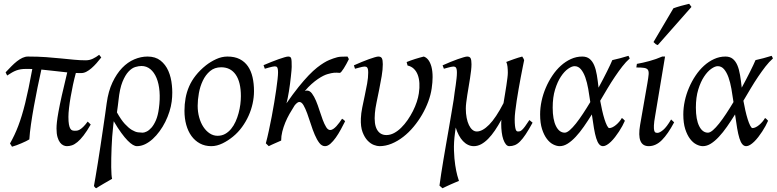

<svg xmlns="http://www.w3.org/2000/svg" viewBox="-20 -758 4134 1022"><path d="M335.9 20Q327.1 20 317.4 15.6Q307.6 11.2 299.6 0.7Q291.5 -9.8 286.1 -28.1Q280.8 -46.4 280.8 -74.2Q280.8 -88.4 283 -108.9Q285.2 -129.4 291.3 -163.3Q297.4 -197.3 308.6 -247.8Q319.8 -298.3 337.9 -372.6Q303.7 -376 270.8 -380.1Q237.8 -384.3 200.2 -387.7Q189.9 -342.8 179.7 -292Q169.4 -241.2 160.4 -191.4Q151.4 -141.6 144.8 -95.9Q138.2 -50.3 136.2 -16.1Q129.4 -11.7 118.2 -6.3Q106.9 -1 94.2 4.6Q81.5 10.3 68.1 15.1Q54.7 20 43.9 22.9Q43 21 40.3 16.8Q37.6 12.7 35.6 9.5Q33.7 6.3 33.2 5.9Q45.9 -16.6 56.6 -39.3Q67.4 -62 77.1 -87.6Q86.9 -113.3 95.9 -142.8Q105 -172.4 114 -208.7Q123 -245.1 132.3 -290Q141.6 -335 151.9 -390.6Q143.6 -391.1 134.8 -391.1H117.2Q102.5 -391.1 90.6 -389.2Q78.6 -387.2 67.1 -383.1Q55.7 -378.9 43.9 -372.1Q32.2 -365.2 18.1 -356L9.8 -373Q25.4 -389.6 40.5 -405Q55.7 -420.4 70.3 -431.9Q85 -443.4 99.6 -450.2Q114.3 -457 128.9 -457Q181.6 -457 224.6 -453.9Q267.6 -450.7 304.4 -447Q341.3 -443.4 373.5 -440.2Q405.8 -437 437 -437Q456.5 -437 474.4 -445.6Q492.2 -454.1 507.8 -466.3L519 -452.1Q506.8 -436.5 493.7 -421.6Q480.5 -406.7 467 -395Q453.6 -383.3 439.9 -376.2Q426.3 -369.1 413.1 -369.1H397.9Q390.6 -369.1 383.8 -369.6Q375.5 -339.4 368.4 -306.4Q361.3 -273.4 356 -241.9Q350.6 -210.4 347.4 -182.9Q344.2 -155.3 344.2 -136.2Q344.2 -110.4 346.9 -95.7Q349.6 -81.1 354.2 -73.5Q358.9 -65.9 365 -64Q371.1 -62 377.9 -62Q383.8 -62 389.9 -62.7Q396 -63.5 404.1 -67.9Q412.1 -72.3 422.6 -82.3Q433.1 -92.3 446.8 -110.8L462.9 -95.2Q442.4 -59.6 425 -37.1Q407.7 -14.6 392.3 -2Q377 10.7 363.3 15.4Q349.6 20 335.9 20Z M610.8 -224.1Q609.4 -211.9 607.2 -194.3Q605 -176.8 602.5 -159.7Q624.5 -120.1 644.5 -98.4Q664.6 -76.7 682.1 -66.2Q699.7 -55.7 714.4 -53.7Q729 -51.8 739.3 -51.8Q748 -51.8 760.7 -57.9Q773.4 -64 786.4 -78.6Q799.3 -93.3 810.1 -118.2Q820.8 -143.1 825.7 -180.7Q832.5 -230 829.1 -271.5Q825.7 -313 813.2 -343Q800.8 -373 780.3 -389.9Q759.8 -406.7 732.9 -406.7Q718.8 -406.7 700.4 -401.4Q682.1 -396 664.3 -377.2Q646.5 -358.4 631.8 -322.3Q617.2 -286.1 610.8 -224.1ZM894 -217.8Q890.6 -191.4 881.8 -163.6Q873 -135.7 859.9 -109.4Q846.7 -83 829.6 -59.6Q812.5 -36.1 793 -18.3Q773.4 -0.5 752 9.8Q730.5 20 708.5 20Q699.2 20 687 12.9Q674.8 5.9 659.4 -9.8Q644 -25.4 625.5 -50.8Q606.9 -76.2 585.4 -112.8Q584.5 -106.4 583.7 -98.6Q583 -90.8 582 -82Q579.1 -57.6 577.1 -29.5Q575.2 -1.5 574 27.1Q572.8 55.7 572.3 82.8Q571.8 109.9 572 132.3Q572.3 154.8 573.5 171.1Q574.7 187.5 576.7 193.8Q567.4 199.2 556.4 205.6Q545.4 211.9 533.9 218.5Q522.5 225.1 511.7 231.7Q501 238.3 491.7 244.1Q487.3 241.7 485.6 239.3Q483.9 236.8 480 232.4Q482.9 216.3 488.5 183.8Q494.1 151.4 500.7 109.9Q507.3 68.4 514.4 22Q521.5 -24.4 527.8 -68.1Q534.2 -111.8 539.6 -148.9Q544.9 -186 547.9 -209Q556.6 -272.5 578.6 -319.1Q600.6 -365.7 630.1 -396.5Q659.7 -427.2 694.8 -442.1Q730 -457 765.6 -457Q807.1 -457 834.2 -435.8Q861.3 -414.6 876.2 -380.4Q891.1 -346.2 895 -303.7Q897 -284.7 897 -265.6Q897 -241.7 894 -217.8Z M1262.2 -246.1Q1262.2 -320.8 1234.9 -360.4Q1207.5 -399.9 1157.2 -399.9Q1122.1 -399.9 1098.1 -379.6Q1074.2 -359.4 1059.6 -328.6Q1044.9 -297.9 1038.6 -262Q1032.2 -226.1 1032.2 -194.8Q1032.2 -162.1 1040.3 -133.1Q1048.3 -104 1062.7 -82.3Q1077.1 -60.5 1096.4 -47.9Q1115.7 -35.2 1138.2 -35.2Q1160.6 -35.2 1178.5 -45.2Q1196.3 -55.2 1210.2 -72Q1224.1 -88.9 1233.9 -110.6Q1243.7 -132.3 1250 -155.8Q1256.3 -179.2 1259.3 -202.6Q1262.2 -226.1 1262.2 -246.1ZM1332 -272.9Q1332 -240.2 1324.7 -206.8Q1317.4 -173.3 1303.2 -141.8Q1289.1 -110.4 1268.3 -81.8Q1247.6 -53.2 1220.2 -30.8Q1207.5 -20.5 1193.4 -11.2Q1179.2 -2 1164.6 5.1Q1149.9 12.2 1134.8 16.1Q1119.6 20 1105 20Q1070.8 20 1044.2 5.6Q1017.6 -8.8 999.3 -33.9Q981 -59.1 971.4 -93.5Q961.9 -127.9 961.9 -168Q961.9 -203.1 967.8 -235.6Q973.6 -268.1 986.8 -298.3Q1000 -328.6 1022 -356.4Q1043.9 -384.3 1076.2 -410.2Q1101.1 -429.7 1130.9 -443.4Q1160.6 -457 1190.9 -457Q1229 -457 1255.9 -443.4Q1282.7 -429.7 1299.6 -405.3Q1316.4 -380.9 1324.2 -347.2Q1332 -313.5 1332 -272.9Z M1816.9 -112.3Q1806.6 -91.8 1793.9 -68.4Q1781.2 -44.9 1767.3 -25.4Q1753.4 -5.9 1738.8 7.1Q1724.1 20 1710 20Q1692.9 20 1679.7 2.7Q1666.5 -14.6 1655.3 -41Q1644 -67.4 1634.5 -97.7Q1625 -127.9 1615.2 -154.3Q1605.5 -180.7 1595.5 -198Q1585.4 -215.3 1573.2 -215.3Q1567.9 -215.3 1561.3 -210.2Q1554.7 -205.1 1547.9 -196.3Q1534.2 -174.8 1521.2 -152.1Q1508.3 -129.4 1498.5 -105.7Q1488.8 -82 1482.7 -57.9Q1476.6 -33.7 1476.6 -9.8Q1469.7 -6.8 1460.9 -2.9Q1452.1 1 1443.1 4.9Q1434.1 8.8 1425.3 12.9Q1416.5 17.1 1410.6 20L1395 4.9Q1403.3 -25.9 1411.1 -62.5Q1418.9 -99.1 1426.3 -137.2Q1433.6 -175.3 1439.7 -212.4Q1445.8 -249.5 1450.4 -281.2Q1455.1 -313 1457.5 -336.7Q1460 -360.4 1460 -372.1Q1460 -383.3 1458.7 -389.9Q1457.5 -396.5 1455.3 -399.7Q1453.1 -402.8 1449.7 -403.8Q1446.3 -404.8 1441.9 -404.8Q1437.5 -404.8 1429 -402.8Q1420.4 -400.9 1411.6 -398.4Q1402.8 -396 1389.6 -392.1L1382.8 -411.1Q1403.3 -419.9 1424.1 -428.2Q1444.8 -436.5 1462.9 -442.9Q1481 -449.2 1494.4 -453.1Q1507.8 -457 1513.7 -457Q1520.5 -457 1524.4 -454.8Q1528.3 -452.6 1530 -446.8Q1531.7 -440.9 1532.2 -430.2Q1532.7 -419.4 1532.7 -401.9Q1532.7 -396 1531.5 -382.1Q1530.3 -368.2 1528.3 -350.1Q1526.4 -332 1523.7 -311.3Q1521 -290.5 1517.8 -271Q1514.6 -251.5 1511.2 -234.9Q1507.8 -218.3 1504.9 -208Q1539.6 -258.3 1569.1 -294.9Q1598.6 -331.5 1623 -356.9Q1647.5 -382.3 1667.7 -398.2Q1688 -414.1 1704.1 -423.8Q1720.2 -433.6 1732.4 -438.5Q1744.6 -443.4 1753.9 -446.8Q1776.4 -455.1 1793.9 -456.1Q1811.5 -457 1829.6 -457Q1833 -452.6 1834.2 -449.2Q1835.4 -445.8 1836.9 -442.9Q1831.1 -430.7 1823.7 -417.5Q1816.4 -404.3 1809.8 -393.8Q1803.2 -383.3 1797.4 -376.5Q1791.5 -369.6 1788.6 -370.1Q1779.8 -370.6 1772.7 -371.1Q1765.6 -371.6 1758.3 -370.8Q1751 -370.1 1742.9 -368.4Q1734.9 -366.7 1724.6 -363.8Q1714.8 -361.3 1701.4 -354.7Q1688 -348.1 1671.9 -337.2Q1655.8 -326.2 1637.9 -310.3Q1620.1 -294.4 1602.5 -273.4Q1606.4 -274.9 1609.1 -275.4Q1611.8 -275.9 1614.3 -275.9Q1628.9 -275.9 1640.6 -260.3Q1652.3 -244.6 1662.1 -221.4Q1671.9 -198.2 1680.4 -170.9Q1689 -143.6 1697.8 -120.4Q1706.5 -97.2 1716.1 -81.5Q1725.6 -65.9 1737.8 -65.9Q1745.6 -65.9 1754.2 -71.8Q1762.7 -77.6 1770.8 -86.4Q1778.8 -95.2 1786.6 -105.7Q1794.4 -116.2 1800.8 -126Q1806.6 -122.1 1809.6 -120.1Q1812.5 -118.2 1816.9 -112.3Z M2277.8 -287.1Q2272.9 -253.4 2259.8 -217.8Q2246.6 -182.1 2226.8 -147.9Q2207 -113.8 2181.6 -83.3Q2156.2 -52.7 2126.7 -29.8Q2097.2 -6.8 2064.9 6.6Q2032.7 20 1999.5 20Q1987.8 20 1970.5 13.7Q1953.1 7.3 1937 -9.3Q1920.9 -25.9 1909.9 -54.7Q1898.9 -83.5 1900.9 -127.9Q1901.9 -154.3 1908.2 -185.5Q1914.6 -216.8 1921.6 -249.5Q1928.7 -282.2 1934.3 -313.5Q1939.9 -344.7 1939.9 -371.1Q1939.9 -382.3 1938.5 -388.9Q1937 -395.5 1934.3 -398.7Q1931.6 -401.9 1928 -402.8Q1924.3 -403.8 1919.9 -403.8Q1915.5 -403.8 1907.2 -401.9Q1898.9 -399.9 1890.6 -397.7Q1882.3 -395.5 1869.6 -392.1L1863.8 -410.2Q1884.3 -419.4 1905 -428Q1925.8 -436.5 1943.4 -442.9Q1960.9 -449.2 1974.4 -453.1Q1987.8 -457 1993.7 -457Q2007.8 -457 2012.7 -447.8Q2017.6 -438.5 2017.6 -416Q2017.6 -388.2 2011.7 -353Q2005.9 -317.9 1998.5 -282Q1991.2 -246.1 1984.4 -212.9Q1977.5 -179.7 1975.6 -155.8Q1970.2 -97.2 1986.8 -68.1Q2003.4 -39.1 2036.6 -39.1Q2057.6 -39.1 2077.6 -49.8Q2097.7 -60.5 2115.7 -78.4Q2133.8 -96.2 2149.7 -119.1Q2165.5 -142.1 2178 -166.7Q2190.4 -191.4 2198.5 -215.8Q2206.5 -240.2 2209.5 -261.2Q2213.9 -290.5 2212.4 -315.4Q2210.9 -340.3 2203.6 -359.6Q2196.3 -378.9 2182.9 -391.8Q2169.4 -404.8 2149.4 -409.2L2144.5 -427.7Q2153.3 -431.6 2165.3 -435.8Q2177.2 -439.9 2189.9 -444.1Q2202.6 -448.2 2214.6 -451.4Q2226.6 -454.6 2235.8 -457Q2264.2 -447.3 2276.4 -403.3Q2282.7 -379.9 2282.7 -347.7Q2282.7 -320.3 2277.8 -287.1Z M2814.9 -105Q2794.4 -67.4 2778.3 -43.2Q2762.2 -19 2748 -4.9Q2733.9 9.3 2720 14.6Q2706.1 20 2690.9 20Q2680.7 20 2672.6 10Q2664.6 0 2658.9 -16.4Q2653.3 -32.7 2650.6 -54.2Q2647.9 -75.7 2647.9 -99.1Q2647.9 -104 2648.2 -109.4Q2648.4 -114.7 2648.9 -120.6Q2631.8 -89.4 2614.3 -63.5Q2596.7 -37.6 2578.4 -19Q2560.1 -0.5 2541 9.8Q2522 20 2502 20Q2485.8 20 2471.2 12.9Q2456.5 5.9 2444.3 -7.1Q2432.1 -20 2422.4 -38.3Q2412.6 -56.6 2405.8 -79.1Q2404.8 -72.3 2403.8 -65.4Q2402.8 -58.6 2401.9 -50.8Q2395 -0.5 2396.5 43.2Q2397.9 86.9 2403.1 120.6Q2408.2 154.3 2414.3 176.5Q2420.4 198.7 2422.9 205.1Q2415.5 208 2403.3 213.1Q2391.1 218.3 2377.9 224.1Q2364.7 230 2353 235.6Q2341.3 241.2 2335.4 244.1L2319.3 230Q2322.8 202.1 2328.4 166.5Q2334 130.9 2340.6 90.8Q2347.2 50.8 2354.7 8.3Q2362.3 -34.2 2369.4 -75.9Q2376.5 -117.7 2383.1 -156.5Q2389.6 -195.3 2395 -228Q2397 -247.1 2400.1 -266.8Q2403.3 -286.6 2405.8 -305.2Q2408.2 -323.7 2410.2 -340.8Q2412.1 -357.9 2412.1 -371.1Q2412.1 -382.3 2410.6 -388.9Q2409.2 -395.5 2406.5 -398.7Q2403.8 -401.9 2400.4 -402.8Q2397 -403.8 2393.1 -403.8Q2388.7 -403.8 2380.1 -401.9Q2371.6 -399.9 2363.3 -397.7Q2355 -395.5 2342.8 -392.1L2335.9 -410.2Q2356.4 -419.4 2377.2 -428Q2397.9 -436.5 2416 -442.9Q2434.1 -449.2 2447.5 -453.1Q2460.9 -457 2466.8 -457Q2480.5 -457 2485.1 -447.8Q2489.7 -438.5 2489.7 -416Q2489.7 -401.9 2487.5 -382.3Q2485.4 -362.8 2481.9 -341.1Q2478.5 -319.3 2474.6 -296.4Q2470.7 -273.4 2467.3 -252Q2463.9 -230.5 2461.7 -211.9Q2459.5 -193.4 2459.5 -180.2Q2459.5 -153.3 2463.9 -130.9Q2468.3 -108.4 2476.1 -92.3Q2483.9 -76.2 2494.6 -67.1Q2505.4 -58.1 2518.1 -58.1Q2547.9 -58.1 2583.7 -94.2Q2619.6 -130.4 2660.2 -209Q2664.1 -233.4 2668.2 -257.6Q2672.4 -281.7 2675.5 -303.5Q2678.7 -325.2 2680.9 -342.8Q2683.1 -360.4 2683.1 -371.1Q2683.1 -386.7 2681.4 -402.8Q2679.7 -418.9 2674.8 -428.2Q2683.6 -431.6 2694.1 -435.5Q2704.6 -439.5 2715.8 -443.4Q2727.1 -447.3 2738.3 -450.9Q2749.5 -454.6 2759.8 -457Q2763.7 -451.7 2766.1 -447Q2768.6 -442.4 2770 -438Q2767.1 -423.8 2762.2 -399.4Q2757.3 -375 2751.7 -345.5Q2746.1 -315.9 2740.5 -283.7Q2734.9 -251.5 2730.2 -221.2Q2725.6 -190.9 2722.7 -165.5Q2719.7 -140.1 2719.7 -124Q2719.7 -102.1 2721.2 -88.9Q2722.7 -75.7 2725.1 -68.8Q2727.5 -62 2730.7 -60.1Q2733.9 -58.1 2737.8 -58.1Q2742.7 -58.1 2747.3 -59.3Q2752 -60.5 2758.5 -66.4Q2765.1 -72.3 2774.4 -84.7Q2783.7 -97.2 2797.9 -119.1Z M2986.3 -51.8Q2997.1 -51.8 3012.5 -64.9Q3027.8 -78.1 3045.7 -100.6Q3063.5 -123 3083 -152.6Q3102.5 -182.1 3122.1 -214.8Q3117.2 -250.5 3111.1 -284.9Q3105 -319.3 3095.5 -346.2Q3085.9 -373 3072 -389.4Q3058.1 -405.8 3038.1 -405.8Q3023.9 -405.8 3003.9 -391.8Q2983.9 -377.9 2965.6 -350.3Q2947.3 -322.8 2934.6 -281.5Q2921.9 -240.2 2921.9 -185.1Q2921.9 -121.6 2939.5 -86.7Q2957 -51.8 2986.3 -51.8ZM3332 -446.8Q3312 -429.2 3292.5 -404.1Q3272.9 -378.9 3253.2 -349.6Q3233.4 -320.3 3213.9 -287.6Q3194.3 -254.9 3174.8 -221.7Q3179.2 -196.8 3185.1 -170.9Q3190.9 -145 3197.5 -124Q3204.1 -103 3210.9 -89.6Q3217.8 -76.2 3223.1 -76.2Q3231 -76.2 3240.5 -80.8Q3250 -85.4 3259.3 -93.3Q3268.6 -101.1 3276.6 -110.6Q3284.7 -120.1 3290 -129.9Q3296.4 -126 3299.3 -122.6Q3302.2 -119.1 3306.2 -115.2Q3300.8 -102.5 3292.7 -87.6Q3284.7 -72.8 3274.9 -57.9Q3265.1 -43 3254.2 -28.8Q3243.2 -14.6 3232.2 -3.9Q3221.2 6.8 3210.2 13.4Q3199.2 20 3189.9 20Q3177.7 20 3168.9 9.5Q3160.2 -1 3153.6 -22.2Q3147 -43.5 3141.6 -75.2Q3136.2 -106.9 3130.4 -148.9Q3108.9 -114.3 3087.4 -83.5Q3065.9 -52.7 3044.4 -29.8Q3022.9 -6.8 3001.7 6.6Q2980.5 20 2959 20Q2942.9 20 2924.6 10.7Q2906.2 1.5 2890.9 -18.8Q2875.5 -39.1 2865.2 -71Q2855 -103 2855 -148.9Q2855 -184.1 2862.8 -220.5Q2870.6 -256.8 2885.3 -291Q2899.9 -325.2 2920.2 -355.5Q2940.4 -385.7 2965.3 -408.2Q2990.2 -430.7 3019 -443.8Q3047.9 -457 3079.1 -457Q3103 -457 3118.2 -444.8Q3133.3 -432.6 3142.6 -410.9Q3151.9 -389.2 3157 -358.6Q3162.1 -328.1 3166 -291.5Q3178.7 -314.5 3189.9 -336.2Q3201.2 -357.9 3210.7 -377Q3220.2 -396 3227.5 -411.6Q3234.9 -427.2 3239.3 -438Q3260.3 -442.4 3281.2 -448.2Q3302.2 -454.1 3325.2 -460.9Q3328.1 -455.6 3329.3 -452.9Q3330.6 -450.2 3332 -446.8Z M3568.4 -106.9Q3535.6 -44.9 3503.4 -12.5Q3471.2 20 3433.1 20Q3367.7 20 3387.2 -92.8L3426.3 -316.9Q3431.2 -345.2 3432.6 -361.8Q3434.1 -378.4 3428.5 -386.5Q3422.9 -394.5 3408.4 -396.7Q3394 -398.9 3367.2 -398.9L3370.1 -418Q3400.9 -423.3 3436.8 -433.1Q3472.7 -442.9 3504.9 -457H3520L3467.3 -141.1Q3461.4 -108.4 3460.7 -90.3Q3460 -72.3 3462.2 -63.5Q3464.4 -54.7 3469.2 -52.7Q3474.1 -50.8 3480 -50.8Q3491.2 -50.8 3510 -66.4Q3528.8 -82 3552.2 -122.1ZM3481.4 -518.1Q3474.1 -520.5 3470 -523.4Q3465.8 -526.4 3458.5 -534.2L3564.5 -713.9Q3572.3 -716.8 3583 -720.2Q3593.8 -723.6 3605.2 -726.8Q3616.7 -730 3628.2 -732.7Q3639.6 -735.4 3648.4 -737.8L3660.6 -721.2Z M3748.5 -51.8Q3759.3 -51.8 3774.7 -64.9Q3790 -78.1 3807.9 -100.6Q3825.7 -123 3845.2 -152.6Q3864.7 -182.1 3884.3 -214.8Q3879.4 -250.5 3873.3 -284.9Q3867.2 -319.3 3857.7 -346.2Q3848.1 -373 3834.2 -389.4Q3820.3 -405.8 3800.3 -405.8Q3786.1 -405.8 3766.1 -391.8Q3746.1 -377.9 3727.8 -350.3Q3709.5 -322.8 3696.8 -281.5Q3684.1 -240.2 3684.1 -185.1Q3684.1 -121.6 3701.7 -86.7Q3719.2 -51.8 3748.5 -51.8ZM4094.2 -446.8Q4074.2 -429.2 4054.7 -404.1Q4035.2 -378.9 4015.4 -349.6Q3995.6 -320.3 3976.1 -287.6Q3956.5 -254.9 3937 -221.7Q3941.4 -196.8 3947.3 -170.9Q3953.1 -145 3959.7 -124Q3966.3 -103 3973.1 -89.6Q3980 -76.2 3985.4 -76.2Q3993.2 -76.2 4002.7 -80.8Q4012.2 -85.4 4021.5 -93.3Q4030.8 -101.1 4038.8 -110.6Q4046.9 -120.1 4052.2 -129.9Q4058.6 -126 4061.5 -122.6Q4064.5 -119.1 4068.4 -115.2Q4063 -102.5 4054.9 -87.6Q4046.9 -72.8 4037.1 -57.9Q4027.3 -43 4016.4 -28.8Q4005.4 -14.6 3994.4 -3.9Q3983.4 6.8 3972.4 13.4Q3961.4 20 3952.1 20Q3939.9 20 3931.2 9.5Q3922.4 -1 3915.8 -22.2Q3909.2 -43.5 3903.8 -75.2Q3898.4 -106.9 3892.6 -148.9Q3871.1 -114.3 3849.6 -83.5Q3828.1 -52.7 3806.6 -29.8Q3785.2 -6.8 3763.9 6.6Q3742.7 20 3721.2 20Q3705.1 20 3686.8 10.7Q3668.5 1.5 3653.1 -18.8Q3637.7 -39.1 3627.4 -71Q3617.2 -103 3617.2 -148.9Q3617.2 -184.1 3625 -220.5Q3632.8 -256.8 3647.5 -291Q3662.1 -325.2 3682.4 -355.5Q3702.6 -385.7 3727.5 -408.2Q3752.4 -430.7 3781.2 -443.8Q3810.1 -457 3841.3 -457Q3865.2 -457 3880.4 -444.8Q3895.5 -432.6 3904.8 -410.9Q3914.1 -389.2 3919.2 -358.6Q3924.3 -328.1 3928.2 -291.5Q3940.9 -314.5 3952.1 -336.2Q3963.4 -357.9 3972.9 -377Q3982.4 -396 3989.7 -411.6Q3997.1 -427.2 4001.5 -438Q4022.5 -442.4 4043.5 -448.2Q4064.5 -454.1 4087.4 -460.9Q4090.3 -455.6 4091.6 -452.9Q4092.8 -450.2 4094.2 -446.8Z"/></svg>

Font: Akkhara
Style: Italic
Weight: 400
Italic angle: -7°
Designer: J. Victor Gaultney
Version: Version 1.00 June 13, 2006, initial release